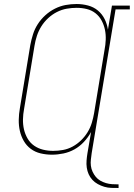

<svg xmlns="http://www.w3.org/2000/svg" viewBox="-20 -763 667 957"><path d="M571 174Q553 174 535 173.5Q517 173 500 168Q483 163 467.5 154.5Q452 146 440.5 133.5Q429 121 422 105.5Q415 90 412.5 72.5Q410 55 411.5 36.5Q413 18 416 0L434 -105Q419 -78 398 -55.5Q377 -33 351 -18.5Q325 -4 296 2Q267 8 239 8Q210 8 182.5 1.5Q155 -5 133.5 -21Q112 -37 98.5 -60.5Q85 -84 79 -110.5Q73 -137 73.5 -166Q74 -195 79 -223L131 -538Q136 -565 144.5 -592Q153 -619 168.5 -643Q184 -667 206 -687Q228 -707 254 -720Q280 -733 307 -738Q334 -743 362 -743Q391 -743 419 -735.5Q447 -728 468 -710.5Q489 -693 501.5 -668Q514 -643 518 -615L538 -735H627V-716H556L437 0Q435 16 433 32Q431 48 433 63.5Q435 79 441.5 93Q448 107 457.5 118.5Q467 130 480 137.5Q493 145 508 149.5Q523 154 539 155Q555 156 571 156ZM245 -11Q269 -11 294 -15.5Q319 -20 342 -32.5Q365 -45 384 -63.5Q403 -82 416.5 -104Q430 -126 437.5 -150.5Q445 -175 449 -199L501 -514Q506 -539 507 -565Q508 -591 503 -615Q498 -639 486.5 -660.5Q475 -682 456 -697Q437 -712 412.5 -718Q388 -724 362 -724Q337 -724 312 -719.5Q287 -715 263.5 -703Q240 -691 220 -672.5Q200 -654 186 -631.5Q172 -609 164 -584.5Q156 -560 152 -535L100 -220Q95 -194 94.5 -168Q94 -142 99.5 -118Q105 -94 117.5 -72.5Q130 -51 150 -37Q170 -23 194.5 -17Q219 -11 245 -11Z"/></svg>

Font: Iosevka Curly Slab ThExObl
Style: Regular
Weight: 100
Width: 7
Italic angle: -9°
Monospace: yes
Designer: Belleve Invis
Foundry: Belleve Invis
Version: Version 11.1.0; ttfautohint (v1.8.3)